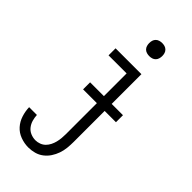

<svg xmlns="http://www.w3.org/2000/svg" viewBox="-291 -803 1082 1082"><g transform="rotate(45 250.0 -262.0)"><path d="M185 213Q209 213 233 206.5Q257 200 276.5 185Q296 170 309.5 149.5Q323 129 331 106Q339 83 341.5 58.5Q344 34 344 10V-530H138V-474H282V10Q282 26 280.5 42.5Q279 59 275 75Q271 91 263.5 106Q256 121 244.5 132.5Q233 144 217 150Q201 156 185 156Q165 156 146 148Q127 140 114.5 124Q102 108 96.5 88.5Q91 69 90 49H28Q29 81 39 112Q49 143 70 166.5Q91 190 122 201.5Q153 213 185 213ZM303 -633Q314 -633 324 -636Q334 -639 341.5 -646.5Q349 -654 352 -664.5Q355 -675 355 -685Q355 -696 352 -706Q349 -716 341.5 -723.5Q334 -731 324 -734Q314 -737 303 -737Q293 -737 282.5 -734Q272 -731 264.5 -723.5Q257 -716 254 -706Q251 -696 251 -685Q251 -675 254 -664.5Q257 -654 264.5 -646.5Q272 -639 282.5 -636Q293 -633 303 -633ZM172 -237H434V-293H172Z"/></g></svg>

Font: Iosevka SS09 Light
Style: Regular
Weight: 300
Monospace: yes
Designer: Belleve Invis
Foundry: Belleve Invis
Version: Version 5.2.1; ttfautohint (v1.8.3)